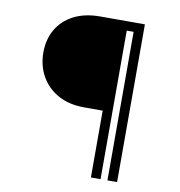

<svg xmlns="http://www.w3.org/2000/svg" viewBox="-89 -907 928 989"><g transform="rotate(10 375.0 -412.5)"><path d="M452 0H502.5V-777H538.5V0H589V-825H355.5Q275 -825 217.5 -795.2Q160 -765.5 129.5 -713Q99 -660.5 99 -592Q99 -524 129.5 -469Q160 -414 217.5 -381.8Q275 -349.5 355.5 -349.5H452Z"/></g></svg>

Font: Spartan
Style: Regular
Weight: 400
Designer: Matt Bailey, Mirko Velimirovic
Foundry: Matt Bailey
Version: Version 1.003; ttfautohint (v1.8.3)